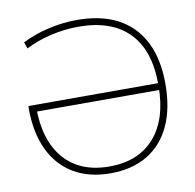

<svg xmlns="http://www.w3.org/2000/svg" viewBox="-82 -824 932 918"><g transform="rotate(-10 383.5 -365.0)"><path d="M350 -740Q526 -740 620 -643Q714 -546 714 -365Q714 -247 675 -163Q636 -79 561.5 -34.5Q487 10 382 10Q278 10 203.5 -34.5Q129 -79 89.5 -162.5Q50 -246 50 -364Q50 -367 50.5 -370Q51 -373 51 -375H693V-342H66L86 -363Q86 -201 163.5 -112Q241 -23 383 -23Q524 -23 602 -112Q680 -201 680 -363V-370Q680 -535 596 -621Q512 -707 351 -707Q285 -707 217.5 -691.5Q150 -676 94 -647L83 -678Q139 -707 209 -723.5Q279 -740 350 -740Z"/></g></svg>

Font: M PLUS 2 ExtraLight
Style: Regular
Weight: 250
Designer: Coji Morishita
Foundry: UNDERFOREST DESIGN
Version: Version 1.001